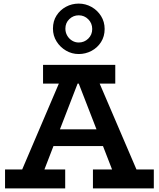

<svg xmlns="http://www.w3.org/2000/svg" viewBox="-20 -1046 882 1066"><path d="M66 -18 329 -634H511L775 -18H636L397 -634H431L193 -18ZM8 0V-105H342V0ZM238 -235 262 -328H572L594 -235ZM496 0V-105H834V0ZM219 -582V-686H620V-582ZM417 -746Q379 -746 346.5 -765Q314 -784 294 -816Q274 -848 274 -887Q274 -929 294 -960Q314 -991 346.5 -1008.5Q379 -1026 417 -1026Q455 -1026 488 -1007.5Q521 -989 541 -957Q561 -925 561 -885Q561 -844 541 -812.5Q521 -781 488 -763.5Q455 -746 417 -746ZM417 -810Q448 -810 470 -831.5Q492 -853 492 -885Q492 -917 470 -939Q448 -961 417 -961Q387 -961 365 -940Q343 -919 343 -887Q343 -866 353 -848.5Q363 -831 380 -820.5Q397 -810 417 -810Z"/></svg>

Font: BioRhyme ExtraBold
Style: Bold
Weight: 700
Version: Version 1.600;gftools[0.9.33]